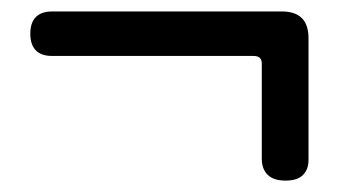

<svg xmlns="http://www.w3.org/2000/svg" viewBox="-20 -399 595 337"><path d="M521.5 -118.2Q521.5 -101.6 511.7 -91.8Q502 -82 481 -82Q460 -82 449.7 -92.3Q439.5 -102.5 439.5 -120.1V-287.1Q439.5 -293.9 436 -297.4Q432.6 -300.8 424.8 -300.8H71.3Q52.7 -300.8 43 -310.5Q33.2 -320.3 33.2 -339.8Q33.2 -359.4 43 -369.1Q52.7 -378.9 71.3 -378.9H474.6Q498 -378.9 509.8 -367.2Q521.5 -355.5 521.5 -332V-120.1Q521.5 -119.1 521.5 -118.2Z"/></svg>

Font: TaiwanPearl
Style: Regular
Weight: 400
Version: Version 2.102